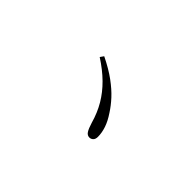

<svg xmlns="http://www.w3.org/2000/svg" viewBox="-9 -868 1019 1019"><g transform="rotate(45 500.0 -358.5)"><path d="M382 -539Q447 -507 490.5 -475Q534 -443 563.5 -411Q593 -379 614 -346Q639 -309 650 -276Q661 -243 661 -213Q661 -195 652 -186.5Q643 -178 631 -178Q615 -178 605 -193.5Q595 -209 585 -242Q568 -302 539.5 -350Q511 -398 469 -439.5Q427 -481 368 -519Z"/></g></svg>

Font: Noto Serif KR
Style: Regular
Weight: 200
Designer: Ryoko NISHIZUKA 西塚涼子 (kana & ideographs); Frank Grießhammer (Latin, Greek & Cyrillic); Wenlong ZHANG 张文龙 (bopomofo); San
Foundry: Adobe
Version: Version 2.001;hotconv 1.1.0;makeotfexe 2.6.0